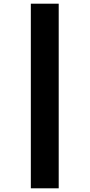

<svg xmlns="http://www.w3.org/2000/svg" viewBox="-20 -786 486 1040"><path d="M147 -766H298V234H147Z"/></svg>

Font: Noto Sans Display Black Narrow
Style: Regular
Weight: 900
Width: 4
Designer: Monotype Design team
Foundry: Monotype Imaging Inc.
Version: Version 1.000